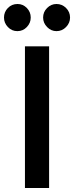

<svg xmlns="http://www.w3.org/2000/svg" viewBox="-47 -942 371 962"><path d="M78 0V-710H199V0ZM-27 -854Q-27 -882 -7.5 -902Q12 -922 41 -922Q68 -922 87.5 -902Q107 -882 107 -854Q107 -827 87.5 -806.5Q68 -786 40 -786Q12 -786 -7.5 -806.5Q-27 -827 -27 -854ZM169 -854Q169 -882 189 -902Q209 -922 236 -922Q264 -922 284 -902Q304 -882 304 -854Q304 -827 284 -806.5Q264 -786 236 -786Q209 -786 189 -806.5Q169 -827 169 -854Z"/></svg>

Font: Rising Sun SemiBold
Style: Regular
Weight: 600
Designer: Matt McInerney, Pablo Impallari, Rodrigo Fuenzalida (Raleway font), Stephen Hutchings (Greek), Cristiano Sobral (main ch
Foundry: The Rising Sun Project Authors
Version: Version 4.327; ttfautohint (v1.8.4.7-5d5b-dirty)